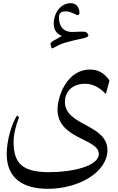

<svg xmlns="http://www.w3.org/2000/svg" viewBox="-20 -980 740 1201"><path d="M310 -678C371 -712 379 -713 514 -744C524 -747 537 -754 532 -762L527 -771C520 -783 507 -782 489 -782C471 -782 445 -780 433 -780C356 -780 349 -842 349 -870C349 -896 358 -909 393 -909C421 -909 460 -885 465 -885C472 -885 479 -892 477 -904C475 -932 460 -960 423 -960C359 -960 316 -900 316 -830C316 -798 331 -770 367 -755L312 -724C302 -717 296 -712 296 -706C296 -700 298 -695 301 -686C302 -681 304 -675 310 -678ZM279 201C478 201 652 93 652 -40C652 -205 386 -191 386 -343C386 -400 423 -446 491 -455C547 -462 598 -439 642 -392L665 -476C634 -521 597 -545 543 -545C401 -545 340 -382 340 -294C340 -109 598 -115 598 -17C598 62 424 97 289 97C124 97 65 45 65 -91C65 -137 77 -189 99 -247L86 -257C52 -204 22 -100 22 -17C22 141 131 201 279 201Z"/></svg>

Font: Kawkab Mono Light
Style: Bold
Weight: 400
Monospace: yes
Designer: Abdullah Arif
Foundry: Abdullah Arif
Version: Version 1.000;PS 000.500;hotconv 1.0.88;makeotf.lib2.5.64775